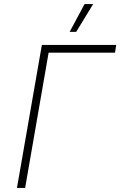

<svg xmlns="http://www.w3.org/2000/svg" viewBox="-20 -920 589 940"><path d="M63 0H103L218 -662H543L549 -700H185ZM436 -900H394L321 -764H353Z"/></svg>

Font: Fixel Display ExtraLight
Style: Italic
Weight: 200
Italic angle: -10°
Designer: AlfaBravo + MacPaw
Foundry: Kyrylo Tkachov, Marchela Mozhyna, Serhii Makarenko, Maria Weinstein, Zakhar Kryvoshyya
Version: Version 1.210;Glyphs 3.2 (3217)